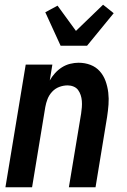

<svg xmlns="http://www.w3.org/2000/svg" viewBox="-20 -794 540 814"><path d="M3 0 89 -520H202L191 -453Q200 -469 213 -483.5Q226 -498 242.5 -508.5Q259 -519 277.5 -523.5Q296 -528 313 -528Q340 -528 363.5 -519Q387 -510 403 -492Q419 -474 427.5 -450.5Q436 -427 439 -401.5Q442 -376 440 -350Q438 -324 434 -298L385 0H272L324 -313Q326 -326 327 -339.5Q328 -353 327 -366Q326 -379 322 -391Q318 -403 311 -412.5Q304 -422 292 -427Q280 -432 267 -432Q249 -432 231.5 -425.5Q214 -419 201 -405Q188 -391 181.5 -374Q175 -357 172 -340L116 0ZM237 -600 172 -742 224 -770 302 -663 417 -774 462 -738 349 -600Z"/></svg>

Font: Iosevka Custom
Style: Bold Italic
Weight: 700
Italic angle: -9°
Designer: Belleve Invis
Foundry: Belleve Invis
Version: Version 30.3.1; ttfautohint (v1.8.3)